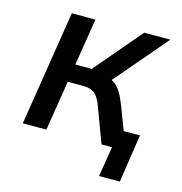

<svg xmlns="http://www.w3.org/2000/svg" viewBox="-95 -579 753 794"><g transform="rotate(15 281.0 -181.5)"><path d="M399 129 420 0H380L392 -77H519L488 129ZM38 0 116 -492H217L185 -291H255L426 -492H538L331 -250L313 -277Q339 -274 355.5 -263Q372 -252 384.5 -232.5Q397 -213 410 -180L479 0H375L319 -150Q310 -174 300 -187.5Q290 -201 275.5 -207.5Q261 -214 238 -214H173L139 0Z"/></g></svg>

Font: Nunito Sans 10pt SemiCondensed SemiBold
Style: Italic
Weight: 600
Width: 4
Italic angle: -9°
Designer: Vernon Adams
Foundry: Vernon Adams
Version: Version 3.101;gftools[0.9.27]